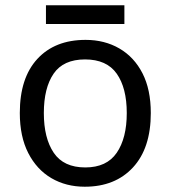

<svg xmlns="http://www.w3.org/2000/svg" viewBox="-20 -697 645 727"><path d="M551 -269Q551 -136 483.5 -63Q416 10 301 10Q230 10 174.5 -22.5Q119 -55 87 -117.5Q55 -180 55 -269Q55 -402 121.5 -474Q188 -546 304 -546Q376 -546 432 -513.5Q488 -481 519.5 -419.5Q551 -358 551 -269ZM146 -269Q146 -174 183.5 -118.5Q221 -63 303 -63Q384 -63 422 -118.5Q460 -174 460 -269Q460 -364 422 -418Q384 -472 302 -472Q220 -472 183 -418Q146 -364 146 -269ZM451 -677V-606H154V-677Z"/></svg>

Font: Noto Sans
Style: Regular
Weight: 400
Designer: Monotype Design Team
Foundry: Monotype Imaging Inc.
Version: Version 1.902